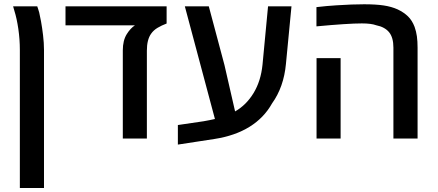

<svg xmlns="http://www.w3.org/2000/svg" viewBox="-20 -661 2090 916"><path d="M74.7 235.8V-422.9Q74.7 -473.6 67.4 -523.4Q60.1 -573.2 48.8 -608.9Q45.9 -619.6 42.5 -630.9H157.7Q159.7 -625.5 161.9 -618.2Q164.1 -610.8 167 -601.6Q170.4 -588.4 175.8 -558.6Q181.2 -528.8 185.5 -492.4Q189.9 -456.1 189.9 -422.9V235.8Z M565.9 0V-420.9Q565.9 -468.3 585 -498.5Q602.1 -525.9 623.5 -540H292.5V-630.9H774.9V-548.8Q750.5 -539.6 731.7 -528.3Q712.9 -517.1 701.2 -500.5Q680.7 -472.2 680.7 -419.4V0Z M828.6 28.8V-64.5L951.2 -82.5Q979.5 -87.4 1005.4 -93.3L861.8 -630.9H976.1L1050.8 -351.1L1101.6 -129.4Q1154.8 -159.7 1189.7 -217Q1224.6 -274.4 1232.4 -352.5L1258.8 -630.9H1370.6L1344.2 -356.4Q1334 -245.6 1277.8 -167.5Q1239.7 -99.1 1170.7 -56.2Q1101.6 -13.2 1003.4 2Q956.5 9.3 912.8 15.9Q869.1 22.5 828.6 28.8Z M1856.9 0V-433.6Q1856.9 -481.9 1836.4 -507.1Q1815.9 -532.2 1774.9 -540.5Q1751 -549.3 1706.5 -549.3Q1640.1 -549.3 1489.7 -535.2V-627Q1514.2 -629.9 1538.1 -632.1Q1562 -634.3 1585.9 -635.7Q1623.5 -638.2 1656.2 -639.4Q1689 -640.6 1717.3 -640.6Q1773.4 -640.6 1810.5 -635Q1847.7 -629.4 1877 -616.2Q1906.7 -602.1 1926.5 -582.8Q1946.3 -563.5 1958 -532.7Q1965.8 -510.7 1969 -487.3Q1972.2 -463.9 1972.2 -433.6V0ZM1490.2 0V-383.8H1605V0Z"/></svg>

Font: Open Sans SemiBold
Style: Regular
Weight: 600
Designer: Monotype Design Team
Foundry: Monotype Imaging Inc.
Version: Version 3.003; ttfautohint (v1.8.4)